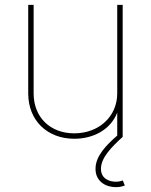

<svg xmlns="http://www.w3.org/2000/svg" viewBox="-20 -566 624 794"><path d="M287.1 7.8C364.3 7.8 436 -27.8 464.8 -100.1V-5.4C419.4 34.2 375 79.1 375 132.3C375 185.1 418.5 208 459 208C472.7 208 484.4 205.6 496.1 201.2L487.8 180.2C479 183.6 469.7 185.5 459 185.5C431.2 185.5 397.5 172.4 397.5 132.3C397.5 86.4 439.9 43.5 487.3 0V-545.9H464.8V-179.7C464.8 -84 388.7 -14.6 287.1 -14.6C188 -14.6 119.1 -80.6 119.1 -179.7V-545.9H96.7V-179.7C96.7 -67.9 175.3 7.8 287.1 7.8Z"/></svg>

Font: Raveo Thin
Style: Regular
Weight: 100
Designer: Jakub Foglar, Rasmus Andersson (Inter)
Foundry: Jakubfoglar.com
Version: Version 1.100;Glyphs 3.2.3 (3260)